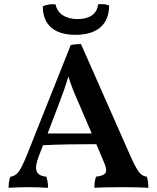

<svg xmlns="http://www.w3.org/2000/svg" viewBox="-20 -892 748 915"><path d="M340 -726C443 -726 500 -775 500 -866C486 -872 467 -874 447 -871C444 -827 407 -801 350 -801C293 -801 253 -827 245 -871C225 -874 201 -870 184 -862C184 -773 239 -726 340 -726ZM680 -50C650 -54 637 -70 600 -152L366 -682C346 -682 334 -681 317 -677L109 -155C77 -77 64 -56 29 -49C23 -33 21 -15 21 3C40 2 74 0 107 0C140 0 186 1 209 3C209 -17 206 -35 201 -50C150 -55 140 -83 165 -148L185 -200C264 -204 357 -205 439 -205L472 -127C497 -71 490 -57 438 -50C432 -36 430 -19 430 3C455 1 529 0 561 0C593 0 661 1 687 3C687 -17 685 -33 680 -50ZM207 -256 265 -408C280 -447 293 -484 306 -527C319 -486 332 -452 352 -408L417 -256Z"/></svg>

Font: Vollkorn Semibold
Style: Regular
Weight: 600
Designer: Friedrich Althausen
Foundry: Friedrich Althausen
Version: Version 4.015;PS 004.015;hotconv 1.0.88;makeotf.lib2.5.64775